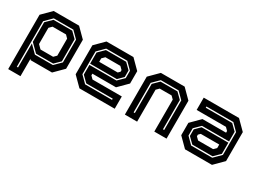

<svg xmlns="http://www.w3.org/2000/svg" viewBox="-45 -1133 2550 1916"><g transform="rotate(30 1230.0 -175.5)"><path d="M62.5 189V-437L165.5 -540H458.5L561.5 -437V-103L458.5 0H213.5L204 -10V189ZM125.5 126H139.5V-151L221.5 -69H429L502 -142V-404L429 -477H203.5L125.5 -399ZM244 -141.5H389.5L420 -172V-368L389.5 -399H234.5L204 -368V-181.5ZM226.5 -83 139.5 -169V-395L208.5 -463H424L488 -400V-146L424 -83Z M1085 -540 1188 -437V-294.5L1085 -191.5H813V-172L843.5 -141.5H1181V0H774.5L671.5 -103V-437L774.5 -540ZM1045.5 -463 1109.5 -400V-324.5L1051.5 -266.5H743.5V-395L812.5 -463ZM1050.5 -477H807.5L729.5 -399V-137L803.5 -63H1113.5V-77H808.5L743.5 -141V-252.5H1055.5L1123.5 -319.5V-404ZM1016 -398.5H843.5L813 -368V-328H1026L1047 -349V-368Z M1298 0V-437L1401 -540H1675L1778 -437V0H1637V-368L1606.5 -398.5H1469.5L1439 -368V0ZM1362.5 -63H1376.5V-399L1441.5 -463H1636.5L1700.5 -400V-63H1714.5V-404L1641.5 -477H1436.5L1362.5 -403Z M1991 0 1888 -103V-245.5L1991 -348.5H2263V-368L2232.5 -398.5H1895V-540H2301.5L2404.5 -437V-103L2301.5 0ZM2030.5 -77 1966.5 -140V-215.5L2024.5 -273.5H2332.5V-145L2263.5 -77ZM2025.5 -63H2268.5L2346.5 -141V-403L2272.5 -477H1962.5V-463H2267.5L2332.5 -399V-287.5H2020.5L1952.5 -220.5V-136ZM2060 -141.5H2232.5L2263 -172V-212H2050L2029 -191V-172Z"/></g></svg>

Font: Tourney Thin
Style: Regular
Weight: 100
Designer: Tyler Finck
Foundry: Etcetera Type Co
Version: Version 1.015